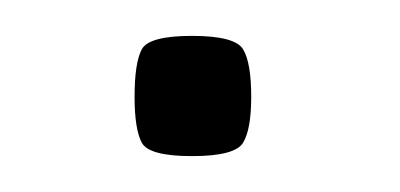

<svg xmlns="http://www.w3.org/2000/svg" viewBox="-20 -88 223 107"><path d="M87 -1Q63 -1 59 -8.5Q55 -16 55 -34Q55 -53 59 -60.5Q63 -68 87 -68Q111 -68 115.5 -60.5Q120 -53 120 -34Q120 -16 115.5 -8.5Q111 -1 87 -1Z"/></svg>

Font: Smooch Sans SemiBold
Style: Bold
Weight: 600
Designer: Robert E. Leuschke
Foundry: Robert E. Leuschke
Version: Version 1.010; ttfautohint (v1.8.3)